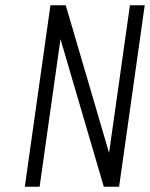

<svg xmlns="http://www.w3.org/2000/svg" viewBox="-20 -707 568 727"><path d="M74 0H130L209 -559L373 0H431L528 -687H472L393 -128L229 -687H171Z"/></svg>

Font: Secuela ExtLt
Style: Italic
Weight: 200
Italic angle: -8°
Designer: Fernando Haro
Foundry: deFharo
Version: Version 1.704